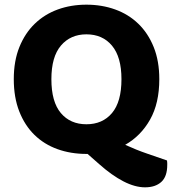

<svg xmlns="http://www.w3.org/2000/svg" viewBox="-20 -644 742 822"><path d="M662 -305Q662 -202 622.5 -132Q583 -62 516 -24Q564 -2 609.5 13.5Q655 29 695 43Q696 49 696 53.5Q696 58 696 62Q696 112 670.5 135Q645 158 601 158Q558 158 508.5 132.5Q459 107 405 59L355 15H350Q283 15 226 -5.5Q169 -26 127.5 -66.5Q86 -107 62.5 -167Q39 -227 39 -305Q39 -383 63 -442.5Q87 -502 129 -542.5Q171 -583 227.5 -603.5Q284 -624 350 -624Q416 -624 473 -603.5Q530 -583 572 -542.5Q614 -502 638 -442.5Q662 -383 662 -305ZM500 -305Q500 -400 459.5 -448.5Q419 -497 350 -497Q282 -497 241 -449Q200 -401 200 -305Q200 -208 240.5 -160Q281 -112 350 -112Q419 -112 459.5 -160Q500 -208 500 -305Z"/></svg>

Font: Baloo Da 2
Style: Bold
Weight: 700
Designer: Noopur Datye, Sulekha Rajkumar and Ek Type
Foundry: Ek Type
Version: Version 1.640;hotconv 1.0.111;makeotfexe 2.5.65597; ttfautoh